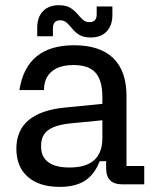

<svg xmlns="http://www.w3.org/2000/svg" viewBox="-20 -721 593 751"><path d="M213.2 10Q133.6 10 88.8 -29.3Q44 -68.6 44 -139.4Q44 -210.6 91.4 -250.6Q138.8 -290.6 231.2 -300L380.4 -314.8V-250.6L258 -238.6Q197.2 -232.8 169 -212.3Q140.8 -191.8 140.8 -152.8V-147.4Q140.8 -107 169.2 -86.4Q197.6 -65.8 251.4 -65.8Q316 -65.8 348.2 -94.4Q380.4 -123 380.4 -180.8V-264.2V-277.8V-341.4Q380.4 -406.8 353.5 -436.7Q326.6 -466.6 267.8 -466.6Q226.2 -466.6 200.7 -453.4Q175.2 -440.2 163.7 -418.9Q152.2 -397.6 152.2 -372.6V-368.6H55.8Q69.8 -457 123.3 -500.5Q176.8 -544 269.6 -544Q370.8 -544 422.8 -493.7Q474.8 -443.4 474.8 -345.4V-71.8H544.2V0H458Q395.2 0 395.2 -62.8V-90.4H369.8Q350.2 -39 312.8 -14.5Q275.4 10 213.2 10ZM334.8 -574.4Q306.8 -574.4 290.5 -584.5Q274.2 -594.6 263.3 -608Q252.4 -621.4 241.7 -631.5Q231 -641.6 215.4 -641.6Q187 -641.6 187 -610V-579.2H125.6V-612.8Q125.6 -653.8 148.1 -677.2Q170.6 -700.6 210.4 -700.6Q238.4 -700.6 254.7 -690.5Q271 -680.4 281.9 -667.5Q292.8 -654.6 303.5 -644.5Q314.2 -634.4 329.8 -634.4Q358.2 -634.4 358.2 -665V-695.8H419.6V-662.2Q419.6 -621.2 397.1 -597.8Q374.6 -574.4 334.8 -574.4Z"/></svg>

Font: Mozilla Headline ExtraLight
Style: Regular
Weight: 200
Designer: Studio DRAMA
Foundry: Studio DRAMA
Version: Version 1.000